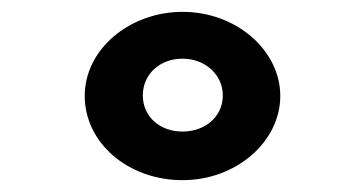

<svg xmlns="http://www.w3.org/2000/svg" viewBox="-20 -686 603 324"><path d="M288 -382C380 -382 453 -448 453 -524C453 -600 380 -666 288 -666C200 -666 123 -604 123 -524C123 -445 196 -382 288 -382ZM288 -464C250 -464 221 -489 221 -525C221 -561 250 -587 288 -587C326 -587 356 -560 356 -525C356 -489 326 -464 288 -464Z"/></svg>

Font: Inconsolata SemiExpanded
Style: Bold
Weight: 700
Width: 6
Monospace: yes
Designer: Raph Levien, Cyreal, Brenton Simpson
Foundry: Raph Levien, Cyreal, Google
Version: Version 3.100